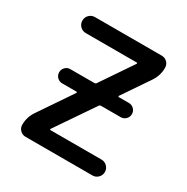

<svg xmlns="http://www.w3.org/2000/svg" viewBox="-167 -896 987 1016"><g transform="rotate(30 327.0 -388.0)"><path d="M150.4 -363.3Q132.8 -363.3 120.1 -376Q107.4 -388.7 107.4 -406.7Q107.4 -424.8 120.1 -437.5Q132.8 -450.2 150.4 -450.2H296.9Q304.7 -450.2 308.6 -456.1L440.4 -650.4Q441.4 -652.3 440.4 -654.3Q439.5 -656.2 437.5 -656.2H126Q105.5 -656.2 91.3 -670.4Q77.1 -684.6 77.1 -705.1Q77.1 -725.6 91.3 -739.7Q105.5 -753.9 126 -753.9H533.2Q553.7 -753.9 567.4 -740.2Q581.1 -726.6 581.1 -706.1Q581.1 -659.2 554.7 -620.1L443.4 -456.1Q442.4 -454.1 443.4 -452.1Q444.3 -450.2 447.3 -450.2H507.8Q526.4 -450.2 539.1 -437.5Q551.8 -424.8 551.8 -406.7Q551.8 -388.7 539.1 -376Q526.4 -363.3 507.8 -363.3H388.7Q380.9 -363.3 377 -357.4L217.8 -124Q216.8 -122.1 217.8 -120.1Q218.8 -118.2 220.7 -118.2H533.2Q552.7 -118.2 566.9 -104Q581.1 -89.8 581.1 -69.8Q581.1 -49.8 566.9 -35.6Q552.7 -21.5 533.2 -21.5H124Q104.5 -21.5 90.8 -35.2Q77.1 -48.8 77.1 -68.4Q77.1 -115.2 103.5 -154.3L241.2 -357.4Q242.2 -359.4 241.2 -361.3Q240.2 -363.3 238.3 -363.3Z"/></g></svg>

Font: Gen Jyuu Gothic P Medium
Style: Regular
Weight: 500
Designer: [Source Han Sans]
Ryoko NISHIZUKA  (kana & ideographs); Paul D. Hunt (Latin, Greek & Cyrillic); Wenlong ZHANG  (bopomofo
Version: Version 1.002.20150607